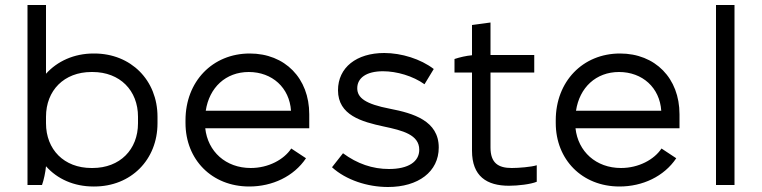

<svg xmlns="http://www.w3.org/2000/svg" viewBox="-20 -740 3048 768"><path d="M354 6H357C504 6 610 -101 610 -247V-273C610 -419 504 -526 357 -526H354C276 -526 209 -495 164 -445V-720H90V0H148C155 -19 162 -52 164 -75C209 -24 276 6 354 6ZM346 -68C236 -68 164 -142 164 -247V-273C164 -378 236 -452 346 -452H350C460 -452 532 -378 532 -273V-247C532 -142 460 -68 350 -68Z M977 6C1069 6 1155 -34 1204 -107L1145 -146C1116 -102 1054 -68 983 -68C883 -68 811 -134 801 -227H1217V-283C1217 -427 1120 -526 979 -526C830 -526 722 -414 722 -259V-248C722 -102 827 6 977 6ZM803 -297C817 -390 883 -452 975 -452C1069 -452 1138 -389 1144 -297Z M1532 8C1653 8 1735 -53 1735 -150C1735 -257 1633 -287 1540 -305C1441 -324 1409 -349 1409 -387C1409 -428 1445 -455 1512 -455C1567 -455 1632 -436 1678 -403L1715 -464C1663 -504 1586 -528 1517 -528C1406 -528 1332 -470 1332 -379C1332 -279 1427 -253 1515 -234C1591 -218 1657 -201 1657 -141C1657 -93 1613 -64 1536 -64C1470 -64 1409 -85 1352 -127L1308 -71C1364 -20 1450 8 1532 8Z M2016 3C2052 3 2103 -3 2127 -13V-79C2105 -72 2054 -68 2027 -68C1973 -68 1942 -88 1942 -150V-450H2117V-520H1942V-650L1868 -640V-519C1845 -517 1819 -511 1798 -504V-450H1868V-137C1868 -35 1927 3 2016 3Z M2458 6C2550 6 2636 -34 2685 -107L2626 -146C2597 -102 2535 -68 2464 -68C2364 -68 2292 -134 2282 -227H2698V-283C2698 -427 2601 -526 2460 -526C2311 -526 2203 -414 2203 -259V-248C2203 -102 2308 6 2458 6ZM2284 -297C2298 -390 2364 -452 2456 -452C2550 -452 2619 -389 2625 -297Z M2844 0H2918V-720H2844Z"/></svg>

Font: Fixel Display Regular
Style: Regular
Weight: 400
Designer: AlfaBravo + MacPaw
Foundry: Kyrylo Tkachov, Marchela Mozhyna, Serhii Makarenko, Maria Weinstein, Zakhar Kryvoshyya
Version: Version 1.211